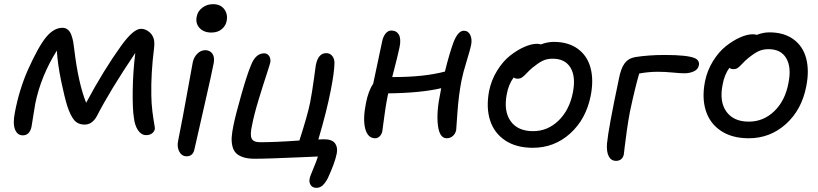

<svg xmlns="http://www.w3.org/2000/svg" viewBox="-20 -713 3940 925"><path d="M89.8 -61Q63.5 -61 52.2 -89.6Q41 -118.2 51.8 -171.9Q72.3 -280.3 113.8 -375Q164.6 -488.3 201.9 -533.7Q239.3 -579.1 280.8 -579.1Q295.9 -579.1 306.9 -570.1Q317.9 -561 324 -543.7Q330.1 -526.4 332.8 -511Q335.4 -495.6 337.9 -474.1Q357.4 -311.5 395 -217.8Q480 -376.5 564.9 -494.1Q623 -574.2 659.2 -574.2Q682.1 -574.2 702.1 -556.2Q714.8 -544.4 720.2 -527.6Q725.6 -510.7 722.2 -481Q707 -361.3 709 -254.9Q709.5 -214.8 714.1 -177.2Q718.8 -139.6 722.7 -118.7Q726.6 -97.7 726.1 -91.8Q723.1 -78.1 711.9 -70.1Q700.7 -62 684.1 -62Q661.1 -62 645.3 -85Q629.4 -107.9 625 -146Q618.2 -187.5 619.4 -277.3Q620.6 -367.2 631.8 -458Q510.3 -277.8 446.8 -153.8Q424.3 -112.8 388.2 -112.8Q355 -112.8 336.9 -135Q318.8 -157.2 304.2 -202.1Q291 -243.7 274.4 -323.5Q257.8 -403.3 253.9 -469.2Q177.2 -347.2 149.9 -213.9Q144.5 -184.6 138.9 -146.5Q133.3 -108.4 131.8 -102.1Q122.6 -61 89.8 -61Z M998.5 -556.2Q961.4 -556.2 941.2 -578.4Q920.9 -600.6 927.7 -632.8Q932.1 -658.7 954.6 -675.8Q977.1 -692.9 1005.9 -692.9Q1043 -692.9 1060.8 -668.2Q1078.6 -643.6 1071.8 -611.8Q1068.4 -590.3 1049.1 -573.2Q1029.8 -556.2 998.5 -556.2ZM878.9 40Q856 40 844 17.8Q832 -4.4 837.9 -33.2Q861.8 -153.3 881.8 -265.4Q901.9 -377.4 908.7 -413.1Q914.1 -438 930.9 -454.6Q947.8 -471.2 968.8 -471.2Q990.7 -471.2 1002.7 -455.1Q1014.6 -439 1009.8 -410.2Q1002 -367.7 962.9 -197Q923.8 -26.4 917.5 2.9Q911.1 40 878.9 40Z M1504.4 191.9Q1484.9 191.9 1476.6 178.2Q1468.3 164.6 1471.7 147.9Q1473.6 136.7 1489.5 99.4Q1505.4 62 1511.7 41Q1489.7 42 1421.4 44.9Q1353 47.9 1297.9 49.8Q1242.7 51.8 1206.5 51.8Q1173.3 51.8 1150.9 44.2Q1128.4 36.6 1116.2 23.7Q1104 10.7 1099.4 -10Q1094.7 -30.8 1096.4 -53.7Q1098.1 -76.7 1104.5 -107.9Q1115.7 -162.6 1143.1 -258.3Q1170.4 -354 1188.5 -397Q1210.9 -456.1 1252.4 -456.1Q1266.6 -456.1 1275.4 -444.8Q1284.2 -433.6 1282.7 -415Q1282.2 -408.7 1265.4 -357.7Q1248.5 -306.6 1226.3 -233.9Q1204.1 -161.1 1194.3 -109.9Q1184.1 -65.4 1191.9 -46.6Q1199.7 -27.8 1233.4 -27.8Q1307.1 -27.8 1422.4 -36.1Q1461.9 -158.7 1473.6 -216.8Q1483.4 -266.6 1491.7 -328.1Q1500 -389.6 1501.5 -398.9Q1512.7 -457 1551.8 -457Q1570.3 -457 1581.3 -442.6Q1592.3 -428.2 1591.3 -407.2Q1590.3 -362.8 1573.7 -278.8Q1554.2 -177.7 1513.7 -41Q1522.5 -42 1540.5 -42Q1579.1 -42 1593.5 -23.4Q1607.9 -4.9 1602.5 25.9Q1593.8 70.8 1559.6 145Q1547.9 167.5 1534.9 179.7Q1522 191.9 1504.4 191.9Z M1787.6 -46.9Q1752 -46.9 1739.7 -92.5Q1727.5 -138.2 1742.7 -214.8Q1754.9 -276.9 1777.8 -309.1Q1784.7 -339.4 1820.8 -512.2Q1825.2 -535.6 1837.2 -550.8Q1849.1 -565.9 1864.7 -565.9Q1890.6 -565.9 1901.9 -545.4Q1913.1 -524.9 1904.8 -484.9Q1898.9 -454.6 1869.6 -341.8H1878.4Q2022.9 -341.8 2123.5 -368.2Q2144.5 -453.6 2164.6 -508.8Q2186.5 -564.9 2214.4 -564.9Q2235.8 -564.9 2245.6 -544.4Q2255.4 -523.9 2249.5 -495.1Q2245.1 -473.6 2227.8 -417.2Q2210.4 -360.8 2203.6 -326.2Q2189.5 -254.4 2183.8 -171.4Q2178.2 -88.4 2177.7 -85.9Q2173.8 -68.4 2161.4 -57.6Q2148.9 -46.9 2131.8 -46.9Q2097.2 -46.9 2089.6 -110.4Q2082 -173.8 2101.6 -266.1Q2103.5 -273.4 2105.5 -288.1Q2007.3 -265.1 1850.6 -263.2Q1850.1 -261.2 1849.1 -257.1Q1848.1 -252.9 1847.7 -251Q1840.8 -216.8 1835.7 -182.1Q1830.6 -147.5 1826.9 -118.2Q1823.2 -88.9 1821.8 -80.1Q1818.8 -65.9 1809.3 -56.4Q1799.8 -46.9 1787.6 -46.9Z M2547.4 -1Q2466.8 -1 2413.6 -36.6Q2360.4 -72.3 2340.8 -134Q2321.3 -195.8 2336.4 -274.9Q2347.2 -327.6 2375 -372.6Q2402.8 -417.5 2437 -444.6Q2471.2 -471.7 2505.6 -486.8Q2540 -502 2567.4 -502Q2578.1 -502 2585.4 -499Q2618.2 -511.2 2647.5 -511.2Q2717.8 -511.2 2763.7 -477.8Q2809.6 -444.3 2825.2 -385.5Q2840.8 -326.7 2825.7 -251Q2803.2 -138.7 2726.8 -69.8Q2650.4 -1 2547.4 -1ZM2421.4 -258.8Q2405.8 -177.2 2440.2 -129.2Q2474.6 -81.1 2548.3 -81.1Q2618.2 -81.1 2670.7 -131.8Q2723.1 -182.6 2739.7 -266.1Q2754.9 -342.3 2729 -386.2Q2703.1 -430.2 2642.6 -430.2Q2614.3 -430.2 2593.8 -419.9Q2573.2 -409.7 2544.4 -386.2Q2531.7 -375.5 2517.1 -360.1Q2502.4 -344.7 2494.1 -339.4Q2485.8 -334 2473.6 -334Q2461.9 -334 2454.6 -339.8Q2429.7 -305.7 2421.4 -258.8Z M2948.2 62Q2924.3 62 2912.8 40Q2901.4 18.1 2904.3 -21Q2911.1 -94.2 2961.4 -332Q2971.2 -383.8 2989.3 -408Q3007.3 -432.1 3040.5 -438Q3105 -448.2 3182.6 -448.2Q3290.5 -448.2 3326.7 -433.1Q3338.9 -428.2 3344.2 -418.5Q3349.6 -408.7 3346.7 -397.9Q3343.3 -378.9 3323 -369.4Q3302.7 -359.9 3276.4 -359.9Q3258.3 -359.9 3221.2 -363.5Q3184.1 -367.2 3149.4 -367.2Q3105 -367.2 3059.6 -358.9Q3040 -293 3014.6 -173.8Q3006.3 -129.4 2999.8 -82.8Q2993.2 -36.1 2989.5 -4.6Q2985.8 26.9 2985.4 30.8Q2982.4 45.9 2972.4 54Q2962.4 62 2948.2 62Z M3587.4 -46.9Q3506.8 -46.9 3453.4 -82.5Q3399.9 -118.2 3380.4 -179.9Q3360.8 -241.7 3376.5 -320.8Q3387.2 -373.5 3415 -418.5Q3442.9 -463.4 3477.1 -490.5Q3511.2 -517.6 3545.4 -532.7Q3579.6 -547.9 3606.4 -547.9Q3619.6 -547.9 3625.5 -544.9Q3656.7 -557.1 3686.5 -557.1Q3756.8 -557.1 3802.7 -523.7Q3848.6 -490.2 3864 -431.4Q3879.4 -372.6 3864.3 -296.9Q3842.8 -184.6 3766.6 -115.7Q3690.4 -46.9 3587.4 -46.9ZM3461.4 -305.2Q3444.8 -223.6 3479.5 -175.3Q3514.2 -127 3587.4 -127Q3658.2 -127 3710.4 -177.5Q3762.7 -228 3778.3 -312Q3793.9 -387.7 3768.3 -431.9Q3742.7 -476.1 3682.6 -476.1Q3654.3 -476.1 3633.3 -465.8Q3612.3 -455.6 3583.5 -432.1Q3570.3 -421.4 3556.2 -406.2Q3542 -391.1 3533.9 -385.5Q3525.9 -379.9 3513.7 -379.9Q3501 -379.9 3494.6 -386.2Q3470.2 -355 3461.4 -305.2Z"/></svg>

Font: Shantell Sans Bouncy
Style: Italic
Weight: 400
Italic angle: -11.31°
Designer: Stephen Nixon, Anya Danilova, Shantell Martin
Foundry: Arrow Type
Version: Version 1.006;[9816181b4]